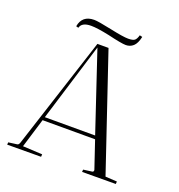

<svg xmlns="http://www.w3.org/2000/svg" viewBox="-146 -948 1002 1072"><g transform="rotate(20 355.5 -412.5)"><path d="M15 1 16 -13 68 -20Q75 -21 80 -33L296 -700H362L592 -19L661 -15Q661 -14 660 0L460 1Q460 -8 461 -13L513 -20Q521 -21 521 -32L466 -195H154L101 -21L217 -15Q217 -14 216 0ZM303 -681 160 -215H459ZM234 -820Q258 -820 337.5 -803Q417 -786 446.5 -786Q476 -786 486 -795Q496 -804 502 -826L518 -822Q509 -781 490.5 -764.5Q472 -748 446.5 -748Q421 -748 337 -768Q266 -783 229 -783Q174 -783 165 -748L151 -752Q163 -820 234 -820Z"/></g></svg>

Font: Antic Didone
Style: Regular
Weight: 400
Designer: Santiago Orozco
Foundry: Santiago Orozco
Version: Version 2.000